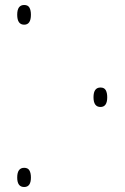

<svg xmlns="http://www.w3.org/2000/svg" viewBox="-20 -743 500 770"><path d="M104 -684Q104 -644 77 -644Q49 -644 49 -684Q49 -723 77 -723Q92 -723 98 -712.5Q104 -702 104 -684ZM410 -353Q410 -314 383 -314Q355 -314 355 -353Q355 -392 383 -392Q398 -392 404 -381.5Q410 -371 410 -353ZM104 -31Q104 7 77 7Q49 7 49 -31Q49 -70 77 -70Q92 -70 98 -59.5Q104 -49 104 -31Z"/></svg>

Font: Noto Sans SemiCondensed Thin
Style: Regular
Weight: 100
Width: 4
Designer: Monotype Design Team
Foundry: Monotype Imaging Inc.
Version: Version 2.013; ttfautohint (v1.8.4.7-5d5b)